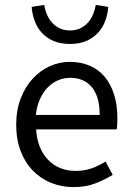

<svg xmlns="http://www.w3.org/2000/svg" viewBox="-20 -750 536 782"><path d="M279 12Q230 12 187.5 -5.5Q145 -23 113.5 -55.5Q82 -88 64 -135Q46 -182 46 -242Q46 -302 64.5 -349.5Q83 -397 113.5 -430Q144 -463 183 -480.5Q222 -498 264 -498Q310 -498 346.5 -482Q383 -466 407.5 -436Q432 -406 445 -364Q458 -322 458 -270Q458 -257 457.5 -244.5Q457 -232 455 -223H127Q132 -145 175.5 -99.5Q219 -54 289 -54Q324 -54 353.5 -64.5Q383 -75 410 -92L439 -38Q407 -18 368 -3Q329 12 279 12ZM126 -282H386Q386 -356 354.5 -394.5Q323 -433 266 -433Q240 -433 216.5 -423Q193 -413 174 -393.5Q155 -374 142.5 -346Q130 -318 126 -282ZM265 -571Q225 -571 196 -584Q167 -597 148.5 -618.5Q130 -640 120.5 -667Q111 -694 109 -722L160 -730Q163 -711 170.5 -692.5Q178 -674 191 -659Q204 -644 222.5 -635Q241 -626 265 -626Q289 -626 307.5 -635Q326 -644 339 -659Q352 -674 359.5 -692.5Q367 -711 370 -730L421 -722Q419 -694 409.5 -667Q400 -640 381 -618.5Q362 -597 333.5 -584Q305 -571 265 -571Z"/></svg>

Font: SourceSansPro
Style: Book
Weight: 400
Designer: Paul D. Hunt
Foundry: Adobe Systems Incorporated
Version: Version 2.021;PS 2.000;hotconv 1.0.86;makeotf.lib2.5.63406